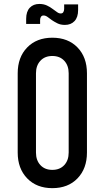

<svg xmlns="http://www.w3.org/2000/svg" viewBox="-20 -962 544 998"><path d="M252 16Q170.5 16 121.2 -35Q72 -86 72 -169V-581Q72 -664.5 121.2 -715.2Q170.5 -766 252 -766Q334 -766 383 -715.2Q432 -664.5 432 -581V-169Q432 -86 383 -35Q334 16 252 16ZM252 -79Q291 -79 314 -103.8Q337 -128.5 337 -169V-581Q337 -621.5 314 -646.2Q291 -671 252 -671Q213 -671 190 -646.2Q167 -621.5 167 -581V-169Q167 -128.5 190 -103.8Q213 -79 252 -79ZM317.5 -832.5Q294.5 -832.5 277.8 -841Q261 -849.5 249.5 -857.5Q237 -867 226.8 -874.2Q216.5 -881.5 206.5 -881.5Q197.5 -881.5 193 -874.8Q188.5 -868 188.5 -858.5V-837.5H116V-864Q116 -902 134.8 -921.8Q153.5 -941.5 184.5 -941.5Q206.5 -941.5 223.8 -933.5Q241 -925.5 253 -916Q265.5 -907.5 275.5 -899.8Q285.5 -892 295.5 -892Q305.5 -892 309.5 -899.5Q313.5 -907 313.5 -916V-939H386V-909.5Q386 -872 367.2 -852.2Q348.5 -832.5 317.5 -832.5Z"/></svg>

Font: Mohave Medium
Style: Regular
Weight: 500
Designer: Gumpita Rahayu
Foundry: Tokotype
Version: Version 2.003